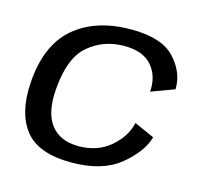

<svg xmlns="http://www.w3.org/2000/svg" viewBox="-91 -696 846 801"><g transform="rotate(15 332.0 -295.5)"><path d="M282.5 5Q415 5 491 -57Q567 -119 585 -185L498.5 -223.5Q485 -162.5 430 -115.5Q375 -68.5 293 -68.5Q213.5 -68.5 173.2 -120.5Q133 -172.5 142 -277Q152.5 -412.5 217.2 -467.2Q282 -522 371.5 -522Q453 -522 491 -477.2Q529 -432.5 523.5 -365.5L623.5 -402.5Q626 -474.5 570.2 -535.2Q514.5 -596 382 -596Q228.5 -596 135.8 -516.8Q43 -437.5 32.5 -271.5Q24 -141.5 81.2 -68.2Q138.5 5 282.5 5Z"/></g></svg>

Font: Anybody SemiExpanded
Style: Italic
Weight: 400
Width: 6
Italic angle: -10°
Version: Version 1.113;gftools[0.9.25]